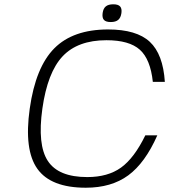

<svg xmlns="http://www.w3.org/2000/svg" viewBox="-20 -858 794 898"><path d="M659.7 -225.1H715.8Q658.7 -95.7 579.8 -37.8Q501 20 381.3 20Q217.8 20 154.8 -68.4Q91.8 -156.7 119.1 -350.1Q146.5 -543.9 234.1 -632.1Q321.8 -720.2 485.4 -720.2Q618.7 -720.2 680.7 -662.4Q742.7 -604.5 751 -475.1H694.8Q683.6 -581.1 634 -625.5Q584.5 -669.9 478 -669.9Q343.8 -669.9 272.9 -594.7Q202.1 -519.5 178.2 -350.1Q154.3 -180.2 203.9 -105Q253.4 -29.8 388.2 -29.8Q484.4 -29.8 546.1 -74.2Q607.9 -118.7 659.7 -225.1ZM547.9 -796.9Q544.9 -775.4 533 -765.1Q521 -754.9 498 -754.9Q475.1 -754.9 466.1 -764.9Q457 -774.9 460 -796.9Q462.9 -818.4 474.9 -828.1Q486.8 -837.9 509.8 -837.9Q532.7 -837.9 541.7 -827.9Q550.8 -817.9 547.9 -796.9Z"/></svg>

Font: Fivo Sans Light
Style: Regular
Weight: 300
Designer: Alexander Slobzheninov
Foundry: Alexander Slobzheninov
Version: 1.0